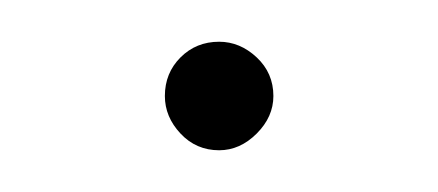

<svg xmlns="http://www.w3.org/2000/svg" viewBox="-20 -312 210 92"><path d="M111 -266Q111 -256 103 -248Q95 -240 85 -240Q74 -240 66.5 -248Q59 -256 59 -266Q59 -277 66.5 -284.5Q74 -292 85 -292Q95 -292 103 -284.5Q111 -277 111 -266Z"/></svg>

Font: Gontserrat Thin
Style: Regular
Weight: 250
Designer: Julieta Ulanovsky
Foundry: Julieta Ulanovsky
Version: Version 6.001